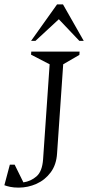

<svg xmlns="http://www.w3.org/2000/svg" viewBox="-36 -848 403 878"><path d="M49 10Q27 10 10.5 6.5Q-6 3 -16 -1L9 -95H31L71 -14Q105 -19 131 -41.5Q157 -64 161 -119L191 -554L106 -598L107 -612H328L327 -597L253 -554L225 -147Q222 -95 196 -60Q170 -25 131 -7.5Q92 10 49 10ZM106 -661 225 -828H252L347 -661H327L233 -760L126 -661Z"/></svg>

Font: Ancizar Serif Light
Style: Italic
Weight: 300
Italic angle: -4°
Designer: Cesar Puertas, Viviana Monsalve, Julian Moncada, Julian Prieto, Jose Castro, Felipe Aragon, Mariel Hernandez, Sara Alarc
Version: Version 8.100